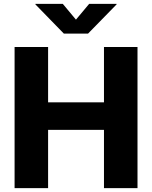

<svg xmlns="http://www.w3.org/2000/svg" viewBox="-20 -970 784 990"><path d="M55.2 0V-727.5H228V-442.4H516.1V-727.5H689V0H516.1V-300.3H228V0ZM303.7 -950.2 371.6 -868.7 439.9 -950.2H581.1V-947.3L434.1 -796.9H309.1L162.6 -947.3V-950.2Z"/></svg>

Font: Inter 17pt ExtraBold
Style: Regular
Weight: 800
Version: Version 4.001;git-66647c0bb